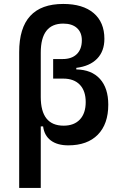

<svg xmlns="http://www.w3.org/2000/svg" viewBox="-20 -723 626 968"><path d="M76.7 224.6V-460.4Q76.7 -703.1 298.8 -703.1Q397.9 -703.1 452.1 -657Q506.3 -610.8 506.3 -527.3Q506.3 -464.8 469.5 -427Q432.6 -389.2 364.7 -380.9V-373Q441.9 -371.6 483.9 -325.2Q525.9 -278.8 525.9 -195.3Q525.9 -97.7 473.1 -43.9Q420.4 9.8 324.2 9.8Q268.6 9.8 235.8 -15.1Q203.1 -40 197.3 -85.9H185.5V224.6ZM298.8 -604Q185.5 -604 185.5 -457.5V-234.4Q185.5 -89.4 300.8 -89.4Q353.5 -89.4 382.8 -120.6Q412.1 -151.9 412.1 -208.5Q412.1 -264.6 382.6 -295.7Q353 -326.7 298.8 -326.7H248V-425.3H295.9Q341.8 -425.3 367.2 -450.2Q392.6 -475.1 392.6 -520Q392.6 -559.6 367.9 -581.8Q343.3 -604 298.8 -604Z"/></svg>

Font: Caskaydia Cove Medium
Style: Regular
Weight: 500
Monospace: yes
Designer: Aaron Bell
Foundry: Saja Typeworks
Version: Version 4.300; ttfautohint (v1.8.3)